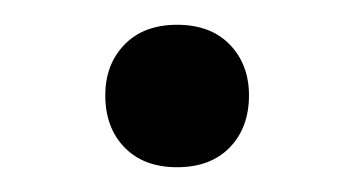

<svg xmlns="http://www.w3.org/2000/svg" viewBox="-20 -125 287 155"><path d="M65 -48Q65 -73 80.5 -89Q96 -105 123 -105Q150 -105 165.5 -89Q181 -73 181 -48Q181 -22 165.5 -6Q150 10 123 10Q96 10 80.5 -6Q65 -22 65 -48Z"/></svg>

Font: Trirong
Style: Regular
Weight: 400
Designer: Katatrad Team
Foundry: CadsonDemak
Version: Version 1.001